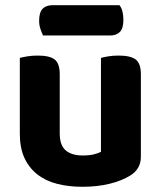

<svg xmlns="http://www.w3.org/2000/svg" viewBox="-20 -701 616 736"><path d="M520 -100Q520 -53 479 -28Q447 -8 400 3.5Q353 15 296 15Q242 15 198 3.5Q154 -8 122.5 -33Q91 -58 73.5 -96Q56 -134 56 -188V-479Q67 -482 85 -485Q103 -488 125 -488Q170 -488 189.5 -473Q209 -458 209 -416V-189Q209 -144 232 -124.5Q255 -105 297 -105Q323 -105 340.5 -109.5Q358 -114 367 -119V-479Q377 -482 395 -485Q413 -488 435 -488Q480 -488 500 -473Q520 -458 520 -416ZM145 -565Q140 -575 135 -590Q130 -605 130 -621Q130 -654 143.5 -667.5Q157 -681 180 -681H438Q446 -671 449.5 -656.5Q453 -642 453 -625Q453 -592 439.5 -578.5Q426 -565 403 -565Z"/></svg>

Font: Baloo 2 Latin
Style: Bold
Weight: 400
Designer: Sarang Kulkarni and Ek Type
Foundry: Ek Type
Version: Version 1.001